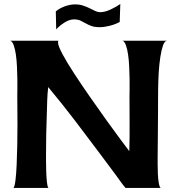

<svg xmlns="http://www.w3.org/2000/svg" viewBox="-20 -919 868 939"><path d="M752.9 -377Q752.9 -319.3 752 -262.2Q751 -205.1 751 -146.5Q751 -138.7 751 -116.7Q751 -94.7 752 -70.3Q752.9 -45.9 756.3 -25.4Q759.8 -4.9 765.6 0H593.8Q581.1 -14.6 569.8 -30.8Q558.6 -46.9 546.9 -62.5L472.7 -162.1Q410.2 -246.1 346.7 -329.1Q283.2 -412.1 215.8 -493.2Q211.9 -460.9 210.9 -428.2Q210 -395.5 209 -363.3Q207 -313.5 206.1 -263.7Q205.1 -213.9 205.1 -164.1Q205.1 -156.2 205.1 -131.3Q205.1 -106.4 206.1 -79.1Q207 -51.8 209.5 -28.3Q211.9 -4.9 216.8 0H45.9Q51.8 -5.9 55.7 -37.6Q59.6 -69.3 61.5 -114.3Q63.5 -159.2 64.5 -211.4Q65.4 -263.7 65.4 -311.5Q65.4 -359.4 64.9 -396.5Q64.5 -433.6 64.5 -448.2Q64.5 -457 64.9 -479.5Q65.4 -502 64.9 -531.2Q64.5 -560.5 63 -592.8Q61.5 -625 57.6 -652.3Q53.7 -679.7 46.9 -698.2Q40 -716.8 30.3 -719.7H266.6Q263.7 -718.8 263.7 -711.9Q263.7 -695.3 285.6 -654.3Q307.6 -613.3 342.3 -560.1Q377 -506.8 418.5 -447.3Q460 -387.7 498.5 -334Q537.1 -280.3 567.9 -238.8Q598.6 -197.3 612.3 -179.7Q614.3 -247.1 613.8 -314Q613.3 -380.9 613.3 -448.2Q613.3 -457 613.8 -479.5Q614.3 -502 613.8 -531.2Q613.3 -560.5 611.8 -592.8Q610.4 -625 606.4 -652.3Q602.5 -679.7 595.7 -698.2Q588.9 -716.8 579.1 -719.7H797.9Q785.2 -719.7 777.3 -697.3Q769.5 -674.8 764.2 -640.6Q758.8 -606.4 756.3 -564.9Q753.9 -523.4 753.4 -485.4Q752.9 -447.3 752.9 -417.5Q752.9 -387.7 752.9 -377ZM568.4 -899.4 565.4 -811.5Q543.9 -799.8 517.1 -793Q490.2 -786.1 467.8 -786.1Q442.4 -786.1 426.8 -792Q411.1 -797.9 398.4 -805.2Q385.7 -812.5 373 -818.4Q360.4 -824.2 341.8 -824.2Q319.3 -824.2 294.4 -808.1Q269.5 -792 254.9 -775.4L252.9 -863.3Q271.5 -878.9 297.4 -888.2Q323.2 -897.5 346.7 -897.5Q369.1 -897.5 386.7 -891.6Q404.3 -885.7 418.9 -878.4Q433.6 -871.1 445.8 -865.2Q458 -859.4 469.7 -859.4Q493.2 -859.4 521 -872.6Q548.8 -885.7 568.4 -899.4Z"/></svg>

Font: Cherry Cream Soda
Style: Regular
Weight: 400
Designer: Font Diner, Inc
Foundry: Font Diner, Inc
Version: Version 1.000